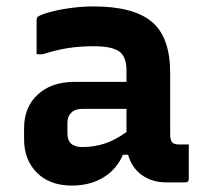

<svg xmlns="http://www.w3.org/2000/svg" viewBox="-20 -568 640 598"><path d="M510 -341V-148Q510 -131 517 -124Q523 -118 538 -118H568V-11Q568 0 557 0H498Q453 0 421.5 -23Q390 -46 379 -86H363Q343 -40 301.5 -15Q260 10 204 10Q135 10 95 -30Q55 -70 55 -134V-169Q55 -234 97.5 -273.5Q140 -313 212 -313H374V-348Q374 -392 351 -408Q328 -424 271 -424Q228 -424 190.5 -418Q153 -412 113 -399H94V-506Q94 -512 97 -515Q103 -521 130.5 -529Q158 -537 196 -542.5Q234 -548 271 -548Q396 -548 453 -500Q510 -452 510 -341ZM190 -152Q190 -110 237 -110Q273 -110 306.5 -121Q340 -132 374 -157V-229H237Q214 -229 202 -217Q190 -205 190 -187Z"/></svg>

Font: Recursive Mn Lnr St
Style: Bold
Weight: 700
Monospace: yes
Version: Version 1.079;hotconv 1.0.112;makeotfexe 2.5.65598; ttfautoh